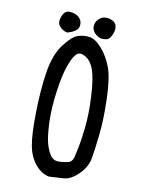

<svg xmlns="http://www.w3.org/2000/svg" viewBox="-88 -851 675 907"><g transform="rotate(10 250.0 -397.0)"><path d="M211 -4Q176 -10 146.5 -44Q117 -78 106.5 -130.5Q96 -183 98 -293Q100 -403 113.5 -488Q127 -573 164 -622.5Q201 -672 229.5 -681.5Q258 -691 286.5 -686.5Q315 -682 346.5 -645.5Q378 -609 395.5 -560Q413 -511 416 -413.5Q419 -316 411 -242.5Q403 -169 395.5 -125.5Q388 -82 351.5 -46Q315 -10 280.5 -8Q246 -6 211 -4ZM296 -90Q310 -98 314.5 -119Q319 -140 325 -167Q331 -194 338.5 -260.5Q346 -327 341.5 -411Q337 -495 323.5 -535Q310 -575 283.5 -592Q257 -609 240 -596Q223 -583 205.5 -535Q188 -487 177 -406Q166 -325 168 -264.5Q170 -204 177 -170Q184 -136 199.5 -109Q215 -82 242.5 -82Q270 -82 296 -90ZM178 -689Q157 -693 142 -709Q127 -725 133.5 -748Q140 -771 151 -781Q162 -791 186.5 -786Q211 -781 223.5 -764.5Q236 -748 230.5 -725.5Q225 -703 178 -689ZM341 -689Q323 -693 308.5 -708Q294 -723 296 -744.5Q298 -766 317.5 -780.5Q337 -795 363.5 -788Q390 -781 396 -763Q402 -745 394 -724Q386 -703 376 -695Q366 -687 341 -689Z"/></g></svg>

Font: NaniFont Regular
Style: Regular
Weight: 400
Designer: Nanigashitei
Version: Version 1.036